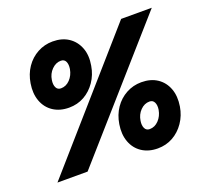

<svg xmlns="http://www.w3.org/2000/svg" viewBox="-124 -859 1085 1018"><g transform="rotate(-20 418.5 -350.0)"><path d="M38 0 652 -700H825L208 0ZM233 -352Q181 -352 144 -376.5Q107 -401 91 -444.5Q75 -488 84 -543Q92 -593 118 -631Q144 -669 183.5 -690.5Q223 -712 269 -712Q322 -712 358.5 -687.5Q395 -663 411.5 -620Q428 -577 418 -521Q410 -472 383.5 -433.5Q357 -395 318.5 -373.5Q280 -352 233 -352ZM227 -463Q256 -463 278 -486Q300 -509 306 -543Q310 -568 302.5 -584.5Q295 -601 275 -601Q247 -601 224 -578Q201 -555 196 -521Q192 -496 200 -479.5Q208 -463 227 -463ZM601 12Q549 12 512 -12.5Q475 -37 459 -80.5Q443 -124 452 -179Q460 -229 486 -267Q512 -305 551.5 -326.5Q591 -348 637 -348Q690 -348 726.5 -323.5Q763 -299 779 -256Q795 -213 786 -157Q778 -108 751.5 -69.5Q725 -31 686.5 -9.5Q648 12 601 12ZM595 -99Q624 -99 646 -122Q668 -145 674 -179Q678 -204 670 -220.5Q662 -237 643 -237Q614 -237 591.5 -214Q569 -191 564 -157Q560 -132 568 -115.5Q576 -99 595 -99Z"/></g></svg>

Font: Figtree Black
Style: Italic
Weight: 900
Italic angle: -9.5°
Foundry: Erik Kennedy
Version: Version 2.001;gftools[0.9.30]